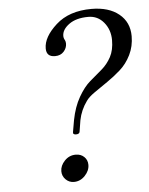

<svg xmlns="http://www.w3.org/2000/svg" viewBox="-50 -701 586 753"><g transform="rotate(-5 243.0 -324.0)"><path d="M146 -520Q146 -565 198 -612Q250 -659 338 -659Q406 -659 446 -626.5Q486 -594 486 -539Q486 -499 469.5 -465.5Q453 -432 427 -409Q401 -386 374.5 -368Q348 -350 323 -332.5Q298 -315 289 -301Q265 -268 257 -228L250 -184Q249 -174 235 -174Q229 -174 226 -176.5Q223 -179 224 -184L232 -230Q242 -282 263.5 -319.5Q285 -357 309 -377.5Q333 -398 356 -417.5Q379 -437 393.5 -464Q408 -491 408 -530Q408 -571 384 -600Q360 -629 323 -629Q275 -629 247 -608.5Q219 -588 219 -563Q219 -554 224 -546Q227 -540 227 -532Q227 -515 214.5 -501Q202 -487 180 -487Q146 -487 146 -520ZM227 -95Q247 -95 260 -82.5Q273 -70 273 -51Q273 -28 254.5 -8.5Q236 11 211 11Q192 11 178.5 -2.5Q165 -16 165 -35Q165 -57 183 -76Q201 -95 227 -95Z"/></g></svg>

Font: Linux Libertine O
Style: Italic
Weight: 400
Italic angle: -12°
Designer: Philipp H. Poll
Foundry: Philipp H. Poll
Version: Version 5.1.6